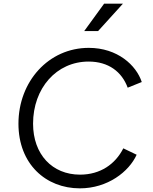

<svg xmlns="http://www.w3.org/2000/svg" viewBox="-20 -1019 836 1051"><path d="M517 -849 653 -999H550L441 -849ZM417 12C569 12 686 -79 728 -172L655 -207C611 -120 529 -63 418 -63C266 -63 161 -174 161 -342C161 -536 289 -682 465 -682C574 -682 647 -626 679 -539L756 -570C726 -662 623 -757 466 -757C246 -757 81 -573 81 -342C81 -121 231 12 417 12Z"/></svg>

Font: Plus Jakarta Sans
Style: Italic
Weight: 400
Italic angle: -8°
Designer: Gumpita Rahayu
Foundry: Tokotype
Version: Version 2.071;gftools[0.9.30]